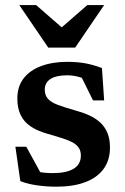

<svg xmlns="http://www.w3.org/2000/svg" viewBox="-20 -710 483 742"><path d="M239.5 -471Q278 -471 308.8 -465.5Q339.5 -460 374 -447L382.5 -322H339.5L279.5 -443L330.5 -395Q307 -407 284 -413Q261 -419 240.5 -419Q197.5 -419 175.2 -404.8Q153 -390.5 153 -363.5Q153 -342 165.2 -328.2Q177.5 -314.5 203.2 -304.8Q229 -295 268.5 -284Q298.5 -276 323.5 -264.8Q348.5 -253.5 366.8 -237Q385 -220.5 395 -196.8Q405 -173 405 -140Q405 -90.5 380 -56.8Q355 -23 308.8 -5.8Q262.5 11.5 198.5 11.5Q159.5 11.5 123 6.2Q86.5 1 58.5 -10L39.5 -143H81.5L153.5 -12L84.5 -58Q102.5 -51.5 119.2 -47.8Q136 -44 152 -42.5Q168 -41 183.5 -41Q237 -41 264.8 -58Q292.5 -75 292.5 -109Q292.5 -128 283.2 -140.5Q274 -153 257 -161.5Q240 -170 216.2 -177.2Q192.5 -184.5 163.5 -193Q124.5 -204 98.5 -221.5Q72.5 -239 59.8 -265.5Q47 -292 47 -329.5Q47 -375.5 71.2 -407Q95.5 -438.5 139.2 -454.8Q183 -471 239.5 -471ZM236 -589H201L317.5 -690.5H382.5L270.5 -526H166.5L54.5 -690.5H119.5Z"/></svg>

Font: Newsreader SemiBold
Style: Regular
Weight: 600
Designer: Hugues Gentile
Foundry: Production Type
Version: Version 1.003